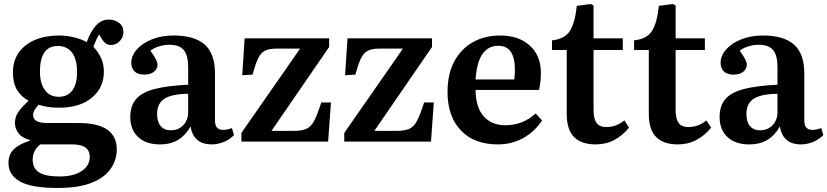

<svg xmlns="http://www.w3.org/2000/svg" viewBox="-20 -702 4103 952"><path d="M264 230Q137 230 79.5 198Q22 166 22 106Q22 63 49.5 37Q77 11 128 -4V-8Q91 -17 72.5 -40.5Q54 -64 54 -92Q54 -120 68.5 -143Q83 -166 120 -201V-204Q84 -223 64 -257Q44 -291 44 -342Q44 -401 73.5 -442Q103 -483 154.5 -504.5Q206 -526 272 -526Q306 -526 343 -518Q380 -510 410 -493Q429 -545 455.5 -575Q482 -605 520 -605Q549 -605 570.5 -588.5Q592 -572 592 -543Q592 -518 574 -498.5Q556 -479 530 -479Q515 -479 504 -487Q493 -495 485 -509L472 -531Q463 -518 456.5 -503Q450 -488 443 -470Q466 -446 480.5 -415.5Q495 -385 495 -347Q495 -268 436 -218Q377 -168 273 -168Q242 -168 216 -172Q190 -176 172 -183Q144 -153 144 -133Q144 -111 162 -101.5Q180 -92 217 -92H370Q559 -92 559 39Q559 89 530.5 132.5Q502 176 437.5 203Q373 230 264 230ZM271 -222Q315 -222 338.5 -253.5Q362 -285 362 -344Q362 -409 337 -441.5Q312 -474 266 -474Q221 -474 199.5 -441Q178 -408 178 -348Q178 -289 202.5 -255.5Q227 -222 271 -222ZM275 173Q345 173 385 146Q425 119 425 76Q425 14 339 14H180Q142 44 142 89Q142 133 174 153Q206 173 275 173Z M772 14Q704 14 665 -22.5Q626 -59 626 -122Q626 -177 654.5 -210.5Q683 -244 746 -260.5Q809 -277 913 -282V-369Q913 -427 891.5 -453.5Q870 -480 820 -480Q793 -480 766.5 -471.5Q740 -463 726 -450Q746 -423 753.5 -407Q761 -391 761 -381Q761 -361 743.5 -346.5Q726 -332 696 -332Q664 -332 647.5 -347.5Q631 -363 631 -390Q631 -426 658.5 -457Q686 -488 733.5 -507Q781 -526 841 -526Q944 -526 995 -481Q1046 -436 1046 -338V-104Q1046 -58 1086 -58Q1107 -58 1130 -67L1140 -32Q1119 -10 1089 2Q1059 14 1031 14Q983 14 957 -9.5Q931 -33 925 -75Q901 -32 864 -9Q827 14 772 14ZM827 -56Q865 -56 889 -81.5Q913 -107 913 -147V-237Q833 -236 796 -213Q759 -190 759 -136Q759 -98 776.5 -77Q794 -56 827 -56Z M1177 0V-43L1468 -461H1351Q1314 -461 1293 -450Q1272 -439 1259 -411Q1246 -383 1232 -332L1181 -329L1193 -512H1612V-469L1326 -53H1436Q1477 -53 1500 -63.5Q1523 -74 1538.5 -104.5Q1554 -135 1573 -194H1621L1607 0Z M1687 0V-43L1978 -461H1861Q1824 -461 1803 -450Q1782 -439 1769 -411Q1756 -383 1742 -332L1691 -329L1703 -512H2122V-469L1836 -53H1946Q1987 -53 2010 -63.5Q2033 -74 2048.5 -104.5Q2064 -135 2083 -194H2131L2117 0Z M2448 14Q2331 14 2265 -55.5Q2199 -125 2199 -246Q2199 -334 2232 -396.5Q2265 -459 2324 -492.5Q2383 -526 2460 -526Q2552 -526 2607 -476Q2662 -426 2662 -340Q2662 -300 2653 -256H2338Q2339 -169 2378.5 -125Q2418 -81 2485 -81Q2528 -81 2565 -95Q2602 -109 2636 -139L2668 -105Q2631 -49 2574.5 -17.5Q2518 14 2448 14ZM2338 -308H2530Q2533 -331 2533 -357Q2533 -475 2451 -475Q2401 -475 2372.5 -434.5Q2344 -394 2338 -308Z M2933 14Q2863 14 2826.5 -22.5Q2790 -59 2790 -137V-454H2717V-502Q2779 -508 2805 -547.5Q2831 -587 2840 -673L2909 -682L2923 -675V-512H3068V-454H2923V-155Q2923 -114 2937.5 -93Q2952 -72 2987 -72Q3035 -72 3076 -105L3099 -69Q3067 -30 3026 -8Q2985 14 2933 14Z M3340 14Q3270 14 3233.5 -22.5Q3197 -59 3197 -137V-454H3124V-502Q3186 -508 3212 -547.5Q3238 -587 3247 -673L3316 -682L3330 -675V-512H3475V-454H3330V-155Q3330 -114 3344.5 -93Q3359 -72 3394 -72Q3442 -72 3483 -105L3506 -69Q3474 -30 3433 -8Q3392 14 3340 14Z M3694 14Q3626 14 3587 -22.5Q3548 -59 3548 -122Q3548 -177 3576.5 -210.5Q3605 -244 3668 -260.5Q3731 -277 3835 -282V-369Q3835 -427 3813.5 -453.5Q3792 -480 3742 -480Q3715 -480 3688.5 -471.5Q3662 -463 3648 -450Q3668 -423 3675.5 -407Q3683 -391 3683 -381Q3683 -361 3665.5 -346.5Q3648 -332 3618 -332Q3586 -332 3569.5 -347.5Q3553 -363 3553 -390Q3553 -426 3580.5 -457Q3608 -488 3655.5 -507Q3703 -526 3763 -526Q3866 -526 3917 -481Q3968 -436 3968 -338V-104Q3968 -58 4008 -58Q4029 -58 4052 -67L4062 -32Q4041 -10 4011 2Q3981 14 3953 14Q3905 14 3879 -9.5Q3853 -33 3847 -75Q3823 -32 3786 -9Q3749 14 3694 14ZM3749 -56Q3787 -56 3811 -81.5Q3835 -107 3835 -147V-237Q3755 -236 3718 -213Q3681 -190 3681 -136Q3681 -98 3698.5 -77Q3716 -56 3749 -56Z"/></svg>

Font: Literata 36pt SemiBold
Style: Regular
Weight: 600
Designer: Latin by Veronika Burian and Jose Scaglione. Greek by Irene Vlachou. Cyrillic by Vera Evstafieva.
Foundry: TypeTogether
Version: Version 3.002